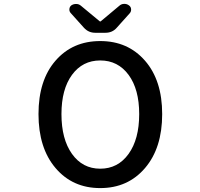

<svg xmlns="http://www.w3.org/2000/svg" viewBox="-20 -963 1040 996"><path d="M179.7 -371.1Q179.7 -546.9 268.1 -648.4Q356.4 -750 500 -750Q643.6 -750 732.4 -647.9Q821.3 -545.9 821.3 -371.1Q821.3 -195.3 732.4 -91.3Q643.6 12.7 500 12.7Q356.4 12.7 268.1 -91.3Q179.7 -195.3 179.7 -371.1ZM702.1 -371.1Q702.1 -500 647 -574.7Q591.8 -649.4 500 -649.4Q408.2 -649.4 353.5 -574.7Q298.8 -500 298.8 -371.1Q298.8 -241.2 353.5 -164.6Q408.2 -87.9 500 -87.9Q591.8 -87.9 647 -164.6Q702.1 -241.2 702.1 -371.1ZM473.6 -793Q439.5 -793 416 -818.4L346.7 -895.5Q339.8 -903.3 339.8 -913.1Q339.8 -927.7 350.6 -935.5Q361.3 -942.4 374 -942.4Q375 -942.4 376 -942.4Q388.7 -942.4 399.4 -933.6L496.1 -853.5Q498 -851.6 500 -851.6Q502 -851.6 503.9 -853.5L599.6 -933.6Q609.4 -942.4 623.5 -942.9Q637.7 -943.4 648.4 -935.5Q660.2 -927.7 660.2 -913.1Q660.2 -902.3 653.3 -894.5L585 -818.4Q562.5 -793 527.3 -793Z"/></svg>

Font: Gen Jyuu Gothic L Monospace Medium
Style: Regular
Weight: 500
Designer: [Source Han Sans]
Ryoko NISHIZUKA  (kana & ideographs); Paul D. Hunt (Latin, Greek & Cyrillic); Wenlong ZHANG  (bopomofo
Version: Version 1.002.20150607